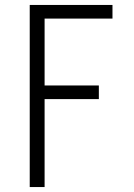

<svg xmlns="http://www.w3.org/2000/svg" viewBox="-20 -755 540 775"><path d="M100 0V-735H434V-680H160V-410H379V-355H160V0Z"/></svg>

Font: Iosevka SS18 Light
Style: Regular
Weight: 300
Monospace: yes
Designer: Belleve Invis
Foundry: Belleve Invis
Version: Version 25.1.1; ttfautohint (v1.8.4)